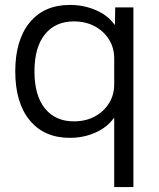

<svg xmlns="http://www.w3.org/2000/svg" viewBox="-20 -550 647 780"><path d="M444 210V-70H442Q416 -33 368 -11.5Q320 10 264 10Q159 10 100.5 -61.5Q42 -133 42 -260Q42 -387 100.5 -458.5Q159 -530 264 -530Q320 -530 369 -509Q418 -488 445 -450H447L448 -520H522V210ZM280 -57Q328 -57 364.5 -76.5Q401 -96 422.5 -130Q444 -164 444 -208V-312Q444 -356 422.5 -390Q401 -424 364.5 -443.5Q328 -463 280 -463Q205 -463 162.5 -410.5Q120 -358 120 -260Q120 -162 162.5 -109.5Q205 -57 280 -57Z"/></svg>

Font: M PLUS 2
Style: Regular
Weight: 400
Designer: Coji Morishita
Foundry: UNDERFOREST DESIGN
Version: Version 1.001